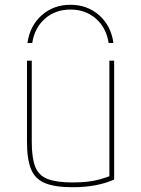

<svg xmlns="http://www.w3.org/2000/svg" viewBox="-20 -774 590 804"><path d="M275 -754Q346 -754 395.5 -710Q445 -666 455 -594H435Q425 -658 381.5 -696Q338 -734 275 -734Q212 -734 168.5 -696Q125 -658 115 -594H95Q105 -666 154.5 -710Q204 -754 275 -754ZM284 10Q211 10 169 -7Q127 -24 110 -65.5Q93 -107 93 -180V-520H113V-180Q113 -113 127.5 -76Q142 -39 179.5 -24.5Q217 -10 283 -10Q317 -10 345 -13Q373 -16 398 -23Q423 -30 446 -39L438 -27V-520H458V-22Q421 -6 378.5 2Q336 10 284 10Z"/></svg>

Font: M PLUS Code Latin SemiExpanded Thin
Style: Regular
Weight: 250
Width: 6
Designer: Coji Morishita
Foundry: UNDERFOREST DESIGN
Version: Version 1.002; ttfautohint (v1.8.3)